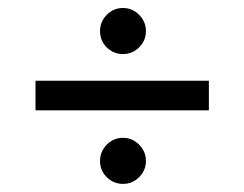

<svg xmlns="http://www.w3.org/2000/svg" viewBox="-20 -493 608 478"><path d="M229 -415.5Q229 -439 245.8 -456.1Q262.7 -473.1 286.1 -473.1Q309.6 -473.1 326.4 -456.1Q343.3 -439 343.3 -415.5Q343.3 -392.1 326.4 -375.2Q309.6 -358.4 286.1 -358.4Q262.7 -358.4 245.8 -375Q229 -391.6 229 -415.5ZM68.4 -218.3V-292H500V-218.3ZM229 -92.3Q229 -115.7 245.8 -132.8Q262.7 -149.9 286.1 -149.9Q309.6 -149.9 326.4 -132.8Q343.3 -115.7 343.3 -92.3Q343.3 -68.8 326.4 -52Q309.6 -35.2 286.1 -35.2Q262.7 -35.2 245.8 -51.8Q229 -68.4 229 -92.3Z"/></svg>

Font: Vazirmatn RD UI
Style: Regular
Weight: 400
Designer: Saber Rastikerdar
Foundry: Saber Rastikerdar
Version: Version 33.003